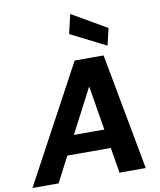

<svg xmlns="http://www.w3.org/2000/svg" viewBox="-126 -1056 950 1137"><g transform="rotate(-10 348.5 -488.0)"><path d="M-24 0 353 -700H527L657 0H499L411 -534L133 0ZM107 -153 166 -267H543L561 -153ZM560 -753 348 -860 375 -976 584 -855Z"/></g></svg>

Font: DM Sans 20pt Black
Style: Italic
Weight: 900
Italic angle: -10°
Version: Version 4.004;gftools[0.9.30]